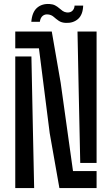

<svg xmlns="http://www.w3.org/2000/svg" viewBox="-20 -961 572 981"><path d="M283.5 0 234 -280.5 179 -714H58V-800H244.5L290 -538L353 -87H473.5V0ZM58 0V-672.5H140.5L148 -305L154.5 0ZM390 -128.5 382 -501.5 376 -800H473.5V-128.5ZM361 -932.5H405Q403.5 -886 379 -864.2Q354.5 -842.5 316.5 -844Q294 -845 280 -854.8Q266 -864.5 254.5 -874.8Q243 -885 227 -887Q210 -889.5 198.2 -880Q186.5 -870.5 183.5 -849.5H140Q144 -899 169.2 -921Q194.5 -943 233.5 -940.5Q250 -939.5 261.5 -933.5Q273 -927.5 282 -919.5Q291 -911.5 300 -905.2Q309 -899 320.5 -897.5Q339.5 -895.5 350 -906Q360.5 -916.5 361 -932.5Z"/></svg>

Font: Big Shoulders Stencil Text Thin SemiBold
Style: Regular
Weight: 600
Version: Version 2.001